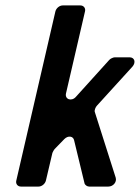

<svg xmlns="http://www.w3.org/2000/svg" viewBox="-20 -687 515 707"><path d="M57 0H122C134 0 146 -10 149 -22L173 -124C174 -127 179 -136 181 -138L217 -175C231 -189 250 -186 253 -170L291 -13C292 -6 301 0 308 0H379C397 0 411 -17 406 -33L329 -275C327 -281 332 -293 337 -298L468 -442C481 -457 476 -476 457 -476H403C397 -476 386 -471 382 -466L260 -331C244 -312 218 -321 223 -343L293 -645C296 -657 288 -667 276 -667H211C199 -667 187 -657 184 -645L40 -22C37 -10 45 0 57 0Z"/></svg>

Font: DIN Rundschrift
Style: MittelKursiv
Weight: 400
Version: Version 1.027